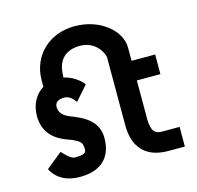

<svg xmlns="http://www.w3.org/2000/svg" viewBox="-105 -822 968 944"><g transform="rotate(-15 379.0 -350.5)"><path d="M354 -712C223 -712 129 -621 129 -496V-464C87 -438 61 -391 61 -331C63 -235 126 -198 198 -175C233 -157 247 -154 247 -113C246 -95 235 -88 188 -88C166 -88 128 -133 128 -133L46 -67C62 -34 101 11 190 11C299 11 354 -48 354 -142V-144C354 -232 281 -266 215 -291C180 -306 167 -324 166 -351C166 -380 193 -386 213 -386C235 -386 251 -375 270 -349L334 -422C334 -422 298 -470 236 -482C236 -485 237 -489 237 -493C238 -577 288 -612 354 -612C412 -612 456 -575 469 -524V-176C469 -67 524 -2 636 0H725V-100H636C602 -100 583 -114 581 -174V-375H701V-475H581V-543C581 -628 484 -712 354 -712Z"/></g></svg>

Font: Mint Spirit
Style: Bold
Weight: 700
Designer: HARENDAL Hirwen
Foundry: Arkandis Digital Foundry.
Version: Version 1.004;FFEdit